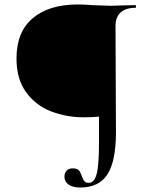

<svg xmlns="http://www.w3.org/2000/svg" viewBox="-20 -648 685 861"><path d="M269 145Q269 128 278.5 117.5Q288 107 306 107Q326 107 333.5 115.5Q341 124 347 142Q352 157 358 164.5Q364 172 378 172Q403 172 413.5 132Q424 92 424 -8V-125Q393 -122 356 -122Q279 -122 210.5 -148Q142 -174 98 -233Q54 -292 54 -386Q54 -505 127 -566.5Q200 -628 329 -628Q358 -628 393 -625Q468 -622 477 -622Q497 -622 537 -624L587 -625Q590 -625 590 -619Q590 -613 587 -613Q544 -613 521 -592Q498 -571 498 -532L500 -55Q500 74 462 133.5Q424 193 339 193Q307 193 288 180Q269 167 269 145Z"/></svg>

Font: Cormorant Infant Medium
Style: Regular
Weight: 500
Designer: Christian Thalmann (Catharsis Fonts)
Version: Version 3.000